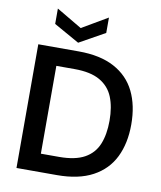

<svg xmlns="http://www.w3.org/2000/svg" viewBox="-97 -992 899 1070"><g transform="rotate(10 352.0 -457.5)"><path d="M70 0V-700H299Q421 -700 501 -657Q581 -614 619.5 -535.5Q658 -457 658 -349Q658 -243 619.5 -164.5Q581 -86 501 -43Q421 0 299 0ZM190 -102H293Q384 -102 437 -131.5Q490 -161 512.5 -216.5Q535 -272 535 -349Q535 -427 512.5 -482.5Q490 -538 437 -568.5Q384 -599 293 -599H190ZM287 -747 143 -828V-915L287 -830L432 -915V-828Z"/></g></svg>

Font: DM Sans 17pt SemiBold
Style: Regular
Weight: 600
Version: Version 4.004;gftools[0.9.30]